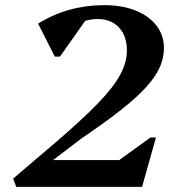

<svg xmlns="http://www.w3.org/2000/svg" viewBox="-20 -726 686 746"><path d="M43 0 31 -32 194 -171Q299 -261 360 -324Q421 -387 447 -435.5Q473 -484 473 -529Q473 -586 442.5 -619Q412 -652 359 -652Q276 -652 202 -570L246 -672H330L213 -506H193L128 -634Q185 -670 250 -688Q315 -706 385 -706Q455 -706 507 -685Q559 -664 588 -626.5Q617 -589 617 -539Q617 -501 600.5 -464Q584 -427 546.5 -386Q509 -345 447 -296.5Q385 -248 295 -187L143 -71L156 -104H443L565 -192H586L532 0Z"/></svg>

Font: Platypi Light Medium
Style: Italic
Weight: 500
Italic angle: -13°
Version: Version 1.200